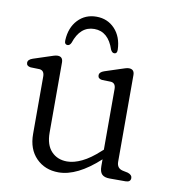

<svg xmlns="http://www.w3.org/2000/svg" viewBox="-75 -701 691 778"><g transform="rotate(10 270.0 -312.0)"><path d="M89 -124V-360.5Q89 -385 69 -387L32 -388Q15 -390.5 15 -404Q15 -417.5 35 -424L96 -444Q108 -448 116.8 -450.8Q125.5 -453.5 132 -453.5Q154 -453.5 154 -429.5V-141Q154 -90.5 178.8 -64.2Q203.5 -38 243.5 -38Q271.5 -38 304.2 -53.8Q337 -69.5 374 -103.5L382.5 -111V-360.5Q382.5 -385 363 -387L325.5 -388Q309 -390.5 309 -404Q309 -417.5 328.5 -424L389.5 -444Q402 -448 410.5 -450.8Q419 -453.5 425.5 -453.5Q448 -453.5 448 -429.5V-73Q448 -46 472.5 -40.5L494 -36Q512 -30 512 -17Q512 0 491 0H425.5Q404 0 394 -10Q384 -20 384 -43.5V-71.5Q293.5 11.5 217 11.5Q161 11.5 125 -25Q89 -61.5 89 -124ZM260 -586Q202 -586 178.5 -515Q173 -503 164 -503Q150.5 -503 151.5 -520.5Q154 -573 184 -604.8Q214 -636.5 260 -636.5Q305.5 -636.5 335.5 -604.8Q365.5 -573 367.5 -520.5Q368.5 -503 355.5 -503Q347 -503 341 -515Q317.5 -586 260 -586Z"/></g></svg>

Font: Fraunces 72pt S100 Light
Style: Regular
Weight: 300
Version: Version 1.000; ttfautohint (v1.8.3)